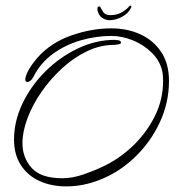

<svg xmlns="http://www.w3.org/2000/svg" viewBox="-20 -641 648 684"><path d="M216 23Q163 23 121 4Q79 -15 54.5 -52.5Q30 -90 30 -144Q30 -209 60 -272Q90 -335 141 -386Q192 -437 256.5 -468Q321 -499 389 -499Q392 -499 401.5 -497.5Q411 -496 411 -489Q411 -484 399.5 -482.5Q388 -481 386 -481Q337 -481 290 -458.5Q243 -436 201.5 -398Q160 -360 128 -314Q96 -268 78 -220Q60 -172 60 -131Q60 -79 93 -42.5Q126 -6 202 -6Q238 -6 277 -19.5Q316 -33 345 -47Q402 -73 451 -119Q500 -165 530.5 -225Q561 -285 561 -352Q561 -359 560.5 -367.5Q560 -376 559 -383Q551 -423 522 -452Q493 -481 454 -497Q415 -513 376 -513Q323 -513 268.5 -497.5Q214 -482 169 -449.5Q124 -417 99 -367Q89 -349 77 -349Q70 -349 70 -358Q70 -367 79 -386Q88 -405 113 -435Q161 -489 233.5 -514.5Q306 -540 376 -540Q434 -540 480.5 -518.5Q527 -497 554.5 -455.5Q582 -414 582 -353Q582 -275 549 -204.5Q516 -134 459.5 -80Q403 -26 332 1Q275 23 216 23ZM370 -569Q359 -569 347 -575.5Q335 -582 329 -598Q327 -604 327 -609Q327 -618 333 -618Q337 -618 339 -613Q342 -606 349 -596.5Q356 -587 374 -587Q395 -587 412.5 -596.5Q430 -606 440 -618Q442 -621 445 -621Q451 -621 446 -612Q437 -593 414.5 -581Q392 -569 370 -569Z"/></svg>

Font: Fuggles
Style: Regular
Weight: 400
Designer: Rob Leuschke
Foundry: Robert E. Leuschke
Version: Version 1.100; ttfautohint (v1.8.3)